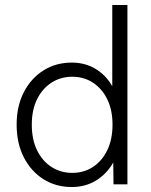

<svg xmlns="http://www.w3.org/2000/svg" viewBox="-20 -742 608 773"><path d="M269 11Q205 11 155 -20.5Q105 -52 76 -108.5Q47 -165 47 -240Q47 -315 76 -371Q105 -427 155 -458.5Q205 -490 269 -490Q323 -490 365 -464.5Q407 -439 432 -395V-722H493V0H437L436 -88Q410 -42 367 -15.5Q324 11 269 11ZM271 -46Q318 -46 354.5 -70Q391 -94 412 -137.5Q433 -181 433 -240Q433 -299 412 -342Q391 -385 354.5 -409Q318 -433 271 -433Q224 -433 187 -409Q150 -385 129 -342Q108 -299 108 -240Q108 -181 129 -137.5Q150 -94 187 -70Q224 -46 271 -46Z"/></svg>

Font: Zen Kaku Gothic New
Style: Regular
Weight: 400
Designer: Yoshimichi Ohira
Foundry: Positype
Version: Version 1.001